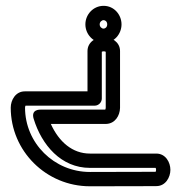

<svg xmlns="http://www.w3.org/2000/svg" viewBox="-20 -626 633 671"><path d="M335.8 -281.7V-445.1C337 -445.8 339.4 -446.7 342.6 -446.7C345.9 -446.7 348.5 -445.6 349.5 -445C349.5 -419.5 349.7 -264.1 349.5 -248.2C349.5 -247.2 349.5 -250.8 349.5 -249.8C349.5 -246.3 348.4 -243.8 347.8 -242.9H121.6C119.5 -242.9 87.3 -244.2 97.7 -210.6C125.8 -119.3 193.4 -39.3 294.2 -39.3C382.5 -39.3 505.7 -39.3 523.8 -39.3C524.6 -38.1 525.5 -35.7 525.5 -32.5C525.5 -29.2 524.4 -26.5 523.8 -25.6C508.1 -25.5 419.9 -25 294.2 -25C169 -25 67.5 -126.1 67.5 -249.8C67.5 -253.1 68.6 -255.6 69.2 -256.7C90.7 -256.7 238.5 -256.8 310.8 -256.7C324.4 -256.7 335.8 -268.1 335.8 -281.7ZM285.8 -306.8C203.5 -306.8 66.6 -306.7 66.6 -306.7C34.5 -306.7 17.5 -276.2 17.5 -249.8C17.5 -98.1 141.6 25 294.2 25C433.2 25 526.5 24.4 526.5 24.4C558.6 24.4 575.5 -6.3 575.5 -32.5C575.5 -58.7 558.7 -89.3 526.4 -89.3C526.4 -89.3 390.1 -89.3 294.2 -89.3C233.6 -89.3 186.2 -129.7 157.6 -192.9H350.8C382 -193.8 398.8 -221.5 399.5 -248.7C399.7 -255.3 399.5 -447 399.5 -447.6C399.5 -479.7 369 -496.7 342.6 -496.7C316.4 -496.7 285.8 -479.9 285.8 -447.6ZM354.7 -540.8C354.7 -531.5 348.2 -526 342.1 -526C335.2 -526 328.4 -532.4 328.4 -540.8C328.4 -549.2 335.3 -555.6 342.1 -555.6C348.3 -555.6 354.7 -550.2 354.7 -540.8ZM404.7 -540.8C404.7 -574.4 378.9 -605.6 342.1 -605.6C305.9 -605.6 278.4 -575.4 278.4 -540.8C278.4 -506.2 305.9 -476 342.1 -476C379 -476 404.7 -507.2 404.7 -540.8Z"/></svg>

Font: Hi.
Style: Regular
Weight: 400
Designer: Mew Too, Robert Jablonski
Foundry: Cannot Into Space Fonts
Version: Version 1.996